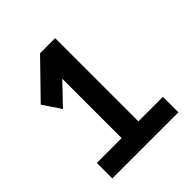

<svg xmlns="http://www.w3.org/2000/svg" viewBox="-195 -855 990 990"><g transform="rotate(-45 300.0 -360.0)"><path d="M252 -720 67 -530 132 -433 240 -546V-113H59V0H541V-113H362V-720Z"/></g></svg>

Font: Kode Mono
Style: Bold
Weight: 700
Monospace: yes
Designer: Isa Ozler
Foundry: Kadena LLC
Version: Version 1.206;gftools[0.9.28]